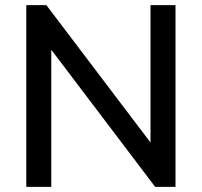

<svg xmlns="http://www.w3.org/2000/svg" viewBox="-20 -725 783 745"><path d="M564 -705H661V0H582L179 -532V0H82V-705H160L564 -172Z"/></svg>

Font: wassup Sans
Style: Medium
Weight: 600
Version: Version 2.001